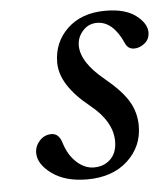

<svg xmlns="http://www.w3.org/2000/svg" viewBox="-43 -542 518 593"><g transform="rotate(-5 216.0 -245.0)"><path d="M54 -83Q54 -104 69 -120.5Q84 -137 106 -137Q129 -137 138 -107Q150 -68 175 -45.5Q200 -23 228 -23Q260 -23 280 -43Q300 -63 300 -98Q300 -160 231 -215Q143 -286 143 -355Q143 -418 187 -460Q231 -502 305 -502Q366 -502 399 -477Q432 -452 432 -424Q432 -403 416.5 -390.5Q401 -378 384 -378Q364 -378 356 -398Q325 -467 276 -467Q249 -467 231.5 -447Q214 -427 214 -402Q214 -350 285 -292Q335 -251 356 -216Q377 -181 377 -139Q377 -75 330 -31.5Q283 12 204 12Q137 12 95.5 -18Q54 -48 54 -83Z"/></g></svg>

Font: Lingua Franca
Style: Italic
Weight: 400
Italic angle: -13°
Version: Version 1.19